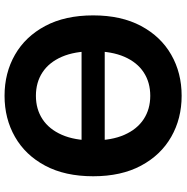

<svg xmlns="http://www.w3.org/2000/svg" viewBox="-8 -768 787 810"><g transform="rotate(-90 385.0 -363.5)"><path d="M625.6 -412.4V-314.7H154.6V-412.4ZM385.4 9.8Q289 9.8 212.1 -34.2Q135.1 -78.2 90.5 -161.7Q45.9 -245.1 45.9 -363.3Q45.9 -482.2 90.5 -565.8Q135.1 -649.4 212.1 -693.3Q289 -737.3 385.4 -737.3Q481.9 -737.3 558.6 -693.3Q635.3 -649.4 679.9 -565.8Q724.6 -482.2 724.6 -363.3Q724.6 -244.9 679.9 -161.4Q635.3 -77.9 558.6 -34.1Q481.9 9.8 385.4 9.8ZM385.4 -122.6Q442 -122.6 484.2 -150.3Q526.4 -177.9 549.9 -231.7Q573.3 -285.5 573.3 -363.3Q573.3 -441.7 549.9 -495.7Q526.4 -549.6 484.2 -577.3Q442 -605 385.4 -605Q329 -605 286.7 -577.2Q244.3 -549.4 220.7 -495.4Q197.1 -441.5 197.1 -363.3Q197.1 -285.5 220.7 -231.9Q244.3 -178.2 286.7 -150.4Q329 -122.6 385.4 -122.6Z"/></g></svg>

Font: Inter Variable LoSnoCo
Style: Regular
Weight: 400
Designer: Rasmus Andersson
Foundry: rsms
Version: Version 4.000;git-a52131595; featfreeze: case,dlig,ss01,ss02